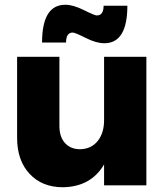

<svg xmlns="http://www.w3.org/2000/svg" viewBox="-20 -780 704 808"><path d="M286 -643Q258 -643 258 -601H157Q157 -760 255 -760Q288 -760 333 -737.5Q378 -715 387 -715Q416 -715 416 -756H516Q516 -598 419 -598Q385 -598 340.5 -620.5Q296 -643 286 -643ZM418 -541H596V0H418V-88Q363 6 245 8Q157 8 104.5 -48.5Q52 -105 52 -199V-541H230V-250Q230 -204 253.5 -178Q277 -152 317 -152Q364 -153 391 -186.5Q418 -220 418 -274Z"/></svg>

Font: Montserrat arm
Style: Bold
Weight: 700
Designer: Julieta Ulanovsky
Foundry: Julieta Ulanovsky
Version: Version 6.000;PS 006.000;hotconv 1.0.88;makeotf.lib2.5.64775